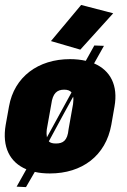

<svg xmlns="http://www.w3.org/2000/svg" viewBox="-38 -703 521 789"><path d="M167 9.8C299.3 9.8 396.5 -63 419.4 -189.9L432.6 -265.6C447.8 -352.1 416 -413.6 348.6 -442.4L389.2 -514.6L349.6 -516.1L314.5 -453.1C294.9 -457.5 273.4 -460 250 -460C118.7 -460 20.5 -387.2 -1 -265.6L-14.6 -189.9C-30.3 -99.1 2.4 -35.6 70.3 -7.3L30.3 64L68.8 65.9L105 3.4C123.5 7.8 144.5 9.8 167 9.8ZM191.4 -113.3C178.7 -113.3 168.9 -115.7 162.6 -122.1L223.1 -233.9L262.7 -305.7C264.2 -297.4 263.7 -287.6 262.2 -275.4L243.7 -171.4C239.3 -124.5 220.7 -113.3 191.4 -113.3ZM292 -499 427.2 -648.4 295.4 -682.6 171.4 -534.2ZM154.3 -171.4 172.9 -275.4C178.7 -319.8 196.3 -334.5 225.6 -334.5C239.3 -334.5 249.5 -331.1 255.9 -323.2L154.8 -138.7C153.3 -147 152.8 -157.7 154.3 -171.4Z"/></svg>

Font: Roboto Flex Super Cond Black
Style: Italic
Weight: 900
Width: 3
Italic angle: -10°
Designer: Berlow after Robertson
Foundry: Google
Version: Version 3.200;Glyphs 3.3 (3311)